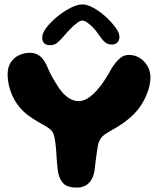

<svg xmlns="http://www.w3.org/2000/svg" viewBox="-20 -839 721 869"><path d="M328 10Q287 10 268.8 -6.8Q250.5 -23.5 243 -58.5Q241.5 -68 240.2 -80Q239 -92 237.8 -105.2Q236.5 -118.5 235.8 -132.8Q235 -147 234 -160Q231.5 -194.5 226 -220.5Q220.5 -246.5 200 -259.5Q176 -274.5 153.5 -287Q131 -299.5 111 -314.5Q87 -331.5 69 -353.2Q51 -375 39 -399.8Q27 -424.5 20.8 -450.8Q14.5 -477 14.5 -503Q14.5 -534 28 -555.5Q41.5 -577 64.8 -588.5Q88 -600 116.5 -600Q139.5 -600 157.5 -587.5Q175.5 -575 191 -544Q199 -524 209.5 -503.2Q220 -482.5 232 -464Q245 -441 261 -422.2Q277 -403.5 296 -392.5Q315 -381.5 336 -381.5Q357 -381.5 376.8 -394Q396.5 -406.5 414 -425.5Q437 -450 456 -480.2Q475 -510.5 488 -534Q507 -562.5 524.2 -576.5Q541.5 -590.5 563 -590.5Q590.5 -590.5 612.8 -576.5Q635 -562.5 648 -539.2Q661 -516 661 -488.5Q661 -470 656 -448.5Q651 -427 641.2 -404.8Q631.5 -382.5 617.5 -361.2Q603.5 -340 585.5 -322Q558 -295.5 532.2 -278.2Q506.5 -261 479 -246Q461.5 -236 451.5 -228.5Q441.5 -221 436 -212.5Q430.5 -204 425.5 -191Q423.5 -183 421.2 -169.5Q419 -156 416.8 -139.2Q414.5 -122.5 412.2 -104.2Q410 -86 408 -68Q403 -32 382.5 -11Q362 10 328 10ZM206.5 -634.5Q171 -634.5 171 -670Q171 -688.5 190 -713.8Q209 -739 238.2 -763Q267.5 -787 298.5 -803Q329.5 -819 353.5 -819Q375 -819 403.8 -803Q432.5 -787 459 -762.8Q485.5 -738.5 503 -714.2Q520.5 -690 520.5 -673Q520.5 -656.5 511.5 -647Q502.5 -637.5 487 -637.5Q466 -637.5 453 -649.8Q440 -662 425 -684.5Q416 -698.5 402.5 -712.8Q389 -727 375.5 -736.5Q362 -746 352 -746Q343 -746 328.8 -735.2Q314.5 -724.5 299 -708.8Q283.5 -693 271 -678Q253.5 -657.5 239.8 -646Q226 -634.5 206.5 -634.5Z"/></svg>

Font: Gluten Thin SemiBold
Style: Regular
Weight: 600
Version: Version 1.300